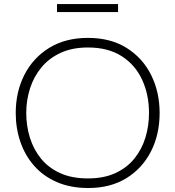

<svg xmlns="http://www.w3.org/2000/svg" viewBox="-20 -911 858 940"><path d="M412.5 9.5Q325 9.5 258.5 -19.5Q192 -48.5 147.2 -99.2Q102.5 -150 79.8 -216.5Q57 -283 57 -357.5Q57 -461.5 99.5 -544.8Q142 -628 221.2 -676.8Q300.5 -725.5 410.5 -725.5Q522 -725.5 600.5 -676Q679 -626.5 720.2 -543.2Q761.5 -460 761.5 -358Q761.5 -252.5 719 -169.5Q676.5 -86.5 598.5 -38.5Q520.5 9.5 412.5 9.5ZM410.5 -37.5Q489 -37.5 545.5 -63.8Q602 -90 638.5 -135.5Q675 -181 692.2 -238.2Q709.5 -295.5 709.5 -358Q709.5 -447 676.2 -519.8Q643 -592.5 576.5 -635.5Q510 -678.5 410.5 -678.5Q333.5 -678.5 276.8 -652.2Q220 -626 182.8 -581Q145.5 -536 127 -478.2Q108.5 -420.5 108.5 -358Q108.5 -294.5 126.5 -236.8Q144.5 -179 181.2 -134Q218 -89 275 -63.2Q332 -37.5 410.5 -37.5ZM259 -852V-891H558V-852Z"/></svg>

Font: Heraclito ExtraLight
Style: Regular
Weight: 200
Designer: Kostas Bartsokas (font) & Cristiano Sobral (main changes)
Foundry: Kostas Bartsokas (font) & Cristiano Sobral (main changes)
Version: Version 1.00;July 8, 2020;FontCreator 13.0.0.2655 64-bit